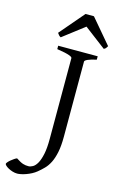

<svg xmlns="http://www.w3.org/2000/svg" viewBox="-243 -900 709 1146"><g transform="rotate(15 111.0 -327.0)"><path d="M271 -594.2Q237.8 -587.4 219 -579.1Q200.2 -570.8 200.2 -564V-100.1Q200.2 -42 192.1 -3.2Q184.1 35.6 170.7 62.5Q157.2 89.4 139.6 107.2Q122.1 125 103 140.6Q89.8 151.4 74 159.7Q58.1 168 42 173.8Q25.9 179.7 11.5 182.6Q-2.9 185.5 -12.2 185.5Q-26.9 185.5 -41.5 180.9Q-56.2 176.3 -67.4 170.2Q-78.6 164.1 -85.7 157.5Q-92.8 150.9 -92.8 146.5Q-92.8 142.6 -86.4 135.3Q-80.1 127.9 -71.3 120.6Q-62.5 113.3 -52.7 106.7Q-43 100.1 -36.1 97.7Q-22.5 106.4 -12.2 112.1Q-2 117.7 6.8 120.6Q15.6 123.5 23.7 124.5Q31.7 125.5 41 125.5Q53.7 125.5 68.1 117.2Q82.5 108.9 94.5 87.6Q106.4 66.4 114.3 29.3Q122.1 -7.8 122.1 -64.9V-564Q122.1 -566.9 118.2 -570.3Q114.3 -573.7 103.8 -577.6Q93.3 -581.5 74.7 -585.7Q56.2 -589.8 26.9 -594.2V-615.2H271ZM315.4 -689.5Q309.6 -680.2 306.2 -675.8Q302.7 -671.4 294.4 -667.5L160.6 -769L28.3 -667.5Q24.4 -669.4 21.7 -671.4Q19 -673.3 16.8 -675.8Q14.6 -678.2 12.2 -681.6Q9.8 -685.1 6.3 -689.5L135.3 -840.3H187.5Z"/></g></svg>

Font: Gentium Plus Eur
Style: Regular
Weight: 400
Designer: J. Victor Gaultney, Annie Olsen, Iska Routamaa, Becca Hirsbrunner
Foundry: SIL International
Version: Version 5.000